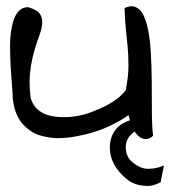

<svg xmlns="http://www.w3.org/2000/svg" viewBox="-20 -451 553 624"><path d="M21.5 -129.9Q21.5 -145.5 19 -173.3Q16.6 -201.2 14.6 -234.4Q12.7 -267.6 12.7 -301.8Q12.7 -335.9 18.6 -364.3Q31.2 -427.7 71.3 -427.7Q98.6 -419.9 107.9 -408.2Q117.2 -396.5 117.2 -379.4Q117.2 -362.3 108.4 -336.9Q76.2 -252 76.2 -183.6Q76.2 -161.1 79.1 -135.7Q94.7 -70.3 186.5 -70.3Q234.4 -70.3 277.3 -86.9Q359.4 -117.2 388.7 -158.2Q397.5 -203.1 397.5 -236.8Q397.5 -270.5 395 -296.9Q392.6 -323.2 389.2 -355Q385.7 -386.7 384.8 -424.8Q397.5 -430.7 409.7 -430.7Q421.9 -430.7 435.1 -418Q448.2 -405.3 457.5 -370.1Q466.8 -335 469.7 -287.6Q472.7 -240.2 473.1 -189.5Q473.6 -138.7 473.6 -91.3Q473.6 -43.9 477.5 -9.8Q465.8 1 455.1 1Q416 1 397.5 -77.1Q384.8 -66.4 354.5 -50.8Q290 -15.6 202.1 -3.9Q185.5 -2 165 -2Q144.5 -2 113.8 -9.8Q83 -17.6 55.7 -45.9Q28.3 -74.2 21.5 -129.9ZM502 141.6Q477.5 153.3 461.9 153.3Q417 153.3 390.6 129.9Q336.9 85.9 336.9 27.3Q336.9 -2 353 -25.9Q369.1 -49.8 404.3 -60.5L473.6 -36.1Q471.7 -36.1 468.8 -36.1Q437.5 -36.1 418 -23.4Q388.7 -3.9 388.7 26.4Q388.7 57.6 409.2 75.2Q435.5 97.7 461.4 97.7Q487.3 97.7 512.7 86.9Z"/></svg>

Font: Architects Daughter
Style: Regular
Weight: 400
Designer: Kimberly Geswein
Foundry: Kimberly Geswein
Version: Version 1.003 2010